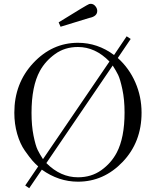

<svg xmlns="http://www.w3.org/2000/svg" viewBox="-20 -929 818 1005"><path d="M287 -812Q437 -905 447 -908Q450 -909 455 -909Q469 -909 479 -897Q489 -885 489 -872Q489 -843 447 -835Q311 -793 297 -789ZM55 -339Q55 -493 154 -599Q253 -705 388 -705Q491 -705 577 -641L643 -739L664 -725L597 -626V-625Q656 -572 688.5 -497.5Q721 -423 721 -339Q721 -185 622 -81.5Q523 22 388 22Q287 22 199 -41L133 56L112 42L180 -58Q164 -72 149.5 -88.5Q135 -105 110 -140.5Q85 -176 70 -228Q55 -280 55 -339ZM145 -338Q145 -271 155.5 -219Q166 -167 177 -144.5Q188 -122 205 -96L553 -607Q479 -683 388 -683Q319 -683 268 -646Q217 -609 189 -558Q145 -478 145 -338ZM223 -75Q297 -1 388 -1Q458 -1 510 -38Q562 -75 591 -130Q632 -208 632 -340Q632 -408 620.5 -461.5Q609 -515 598.5 -536.5Q588 -558 570 -586L223 -76Z"/></svg>

Font: CMU Serif
Style: Roman
Weight: 500
Version: Version 0.7.0